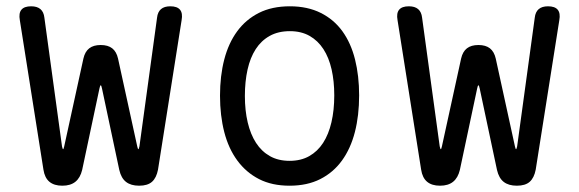

<svg xmlns="http://www.w3.org/2000/svg" viewBox="-20 -580 1840 610"><path d="M178 10Q152 10 137 -2.5Q122 -15 118 -41L43 -516Q39 -538 48 -549Q57 -560 79 -560Q98 -560 108.5 -551Q119 -542 121 -524L177 -115Q179 -106 180.5 -106Q182 -106 184 -115L245 -394Q250 -416 263.5 -426.5Q277 -437 300 -437Q323 -437 336.5 -426.5Q350 -416 355 -394L416 -115Q418 -106 419.5 -106Q421 -106 423 -115L479 -524Q481 -542 491.5 -551Q502 -560 521 -560Q543 -560 552 -549Q561 -538 557 -516L482 -41Q477 -15 463 -2.5Q449 10 422 10Q396 10 380.5 -2Q365 -14 359 -40L304 -299Q302 -309 300 -309Q298 -309 296 -299L241 -40Q235 -15 219.5 -2.5Q204 10 178 10Z M900 10Q844 10 803 -11Q762 -32 734 -70Q706 -108 692.5 -160.5Q679 -213 679 -276Q679 -339 692.5 -391Q706 -443 733.5 -480.5Q761 -518 802.5 -539Q844 -560 901 -560Q957 -560 999 -539Q1041 -518 1068 -480.5Q1095 -443 1108 -391Q1121 -339 1121 -277Q1121 -213 1107.5 -160.5Q1094 -108 1066.5 -70Q1039 -32 997.5 -11Q956 10 900 10ZM900 -69Q936 -69 962.5 -84Q989 -99 1006.5 -126Q1024 -153 1033 -191.5Q1042 -230 1042 -277Q1042 -322 1033.5 -359.5Q1025 -397 1007.5 -424Q990 -451 963.5 -466Q937 -481 901 -481Q864 -481 837 -466Q810 -451 792.5 -424Q775 -397 766.5 -359Q758 -321 758 -275Q758 -229 767 -191Q776 -153 793.5 -126Q811 -99 837.5 -84Q864 -69 900 -69Z M1378 10Q1352 10 1337 -2.5Q1322 -15 1318 -41L1243 -516Q1239 -538 1248 -549Q1257 -560 1279 -560Q1298 -560 1308.5 -551Q1319 -542 1321 -524L1377 -115Q1379 -106 1380.5 -106Q1382 -106 1384 -115L1445 -394Q1450 -416 1463.5 -426.5Q1477 -437 1500 -437Q1523 -437 1536.5 -426.5Q1550 -416 1555 -394L1616 -115Q1618 -106 1619.5 -106Q1621 -106 1623 -115L1679 -524Q1681 -542 1691.5 -551Q1702 -560 1721 -560Q1743 -560 1752 -549Q1761 -538 1757 -516L1682 -41Q1677 -15 1663 -2.5Q1649 10 1622 10Q1596 10 1580.5 -2Q1565 -14 1559 -40L1504 -299Q1502 -309 1500 -309Q1498 -309 1496 -299L1441 -40Q1435 -15 1419.5 -2.5Q1404 10 1378 10Z"/></svg>

Font: Maple Mono Normal NL Light
Style: Regular
Weight: 300
Monospace: yes
Designer: subframe7536
Version: Version 7.000